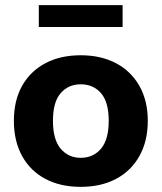

<svg xmlns="http://www.w3.org/2000/svg" viewBox="-20 -716 629 747"><path d="M294 11Q215 11 156.5 -20Q98 -51 66 -109Q34 -167 34 -246Q34 -325 66 -382Q98 -439 156.5 -470Q215 -501 294 -501Q373 -501 431.5 -470Q490 -439 522.5 -381.5Q555 -324 555 -246Q555 -167 522.5 -109Q490 -51 431.5 -20Q373 11 294 11ZM294 -102Q343 -102 373 -137.5Q403 -173 403 -246Q403 -319 373 -353.5Q343 -388 294 -388Q246 -388 216 -353.5Q186 -319 186 -246Q186 -173 216 -137.5Q246 -102 294 -102ZM131 -611V-696H457V-611Z"/></svg>

Font: Nunito Sans 12pt ExtraBold
Style: Regular
Weight: 800
Designer: Vernon Adams
Foundry: Vernon Adams
Version: Version 3.101;gftools[0.9.27]